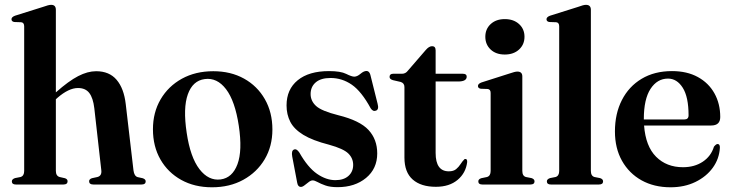

<svg xmlns="http://www.w3.org/2000/svg" viewBox="-20 -763 3026 794"><path d="M211 -722.5V-381Q264 -428 303.2 -448.2Q342.5 -468.5 377.5 -468.5Q432 -468.5 462.2 -433Q492.5 -397.5 500 -332.5L532 -58.5Q535 -34.5 549.5 -30.5L570 -26Q582.5 -22 582.5 -13Q582.5 0 565.5 0H366Q348.5 0 348.5 -13.5Q348.5 -22 360 -26L383 -31Q401.5 -36 399 -58.5L370 -315.5Q365 -358 349.2 -378.5Q333.5 -399 302.5 -399Q264 -399 217 -358L211 -352.5V-56.5Q211 -35.5 226.5 -31L248.5 -26Q259.5 -22.5 259.5 -13.5Q259.5 0 242.5 0H45.5Q29 0 29 -13Q29 -22 42 -26.5L65 -31Q80 -35.5 80 -56V-654Q80 -669.5 68 -671L39 -672Q27.5 -674 27.5 -683.5Q27.5 -692.5 42 -698L158 -734.5Q181 -743 191.5 -743Q211 -743 211 -722.5Z M862 -468.5Q934 -468.5 989 -438Q1044 -407.5 1075.2 -353Q1106.5 -298.5 1106.5 -227.5Q1106.5 -158 1074.5 -104.2Q1042.5 -50.5 986.2 -19.5Q930 11.5 856.5 11.5Q784.5 11.5 729.5 -19Q674.5 -49.5 643.5 -103.5Q612.5 -157.5 612.5 -228.5Q612.5 -298 644.2 -352.2Q676 -406.5 732.2 -437.5Q788.5 -468.5 862 -468.5ZM892.5 -21Q941 -27.5 962 -83.8Q983 -140 967.5 -243Q952 -345.5 914.8 -394.2Q877.5 -443 826.5 -436Q777 -429.5 756.8 -373Q736.5 -316.5 752 -214Q767 -112.5 804.8 -63.5Q842.5 -14.5 892.5 -21Z M1367 -18Q1401.5 -18 1421 -35.5Q1440.5 -53 1440.5 -81Q1440.5 -108.5 1420.5 -128.2Q1400.5 -148 1341 -164.5Q1272.5 -182 1234.2 -205.5Q1196 -229 1180.5 -259.2Q1165 -289.5 1165 -327Q1165 -393.5 1211.2 -431.2Q1257.5 -469 1340.5 -469Q1388.5 -469 1411.5 -457.5Q1434.5 -446 1445 -446Q1457 -446 1470.8 -457.8Q1484.5 -469.5 1495.5 -469.5Q1507 -469.5 1511.5 -454L1541.5 -334Q1548 -310.5 1535 -305.5Q1522.5 -300.5 1513 -315Q1475 -385 1434.8 -412.8Q1394.5 -440.5 1347 -440.5Q1306.5 -440.5 1285.5 -422.2Q1264.5 -404 1264.5 -374Q1264.5 -345.5 1287 -324.8Q1309.5 -304 1379 -286.5Q1468 -264.5 1504 -225.5Q1540 -186.5 1540 -128.5Q1540 -65.5 1493.8 -27.2Q1447.5 11 1376 11Q1345.5 11 1325.8 4Q1306 -3 1293.5 -10Q1281 -17 1273 -17Q1265.5 -17 1256.8 -10.2Q1248 -3.5 1239.5 3.2Q1231 10 1224 10Q1212 10 1209 -7.5L1188.5 -115.5Q1184 -139.5 1195.5 -144.5Q1206.5 -149.5 1218 -132Q1253 -70.5 1291 -44.2Q1329 -18 1367 -18Z M1637.5 -424 1605 -431.5Q1591 -435.5 1591 -445Q1591 -458 1606 -458H1642.5Q1657.5 -458 1667 -471L1740.5 -556Q1754 -572 1767 -572Q1781.5 -572 1781.5 -554.5V-458H1894Q1910 -458 1910 -446Q1910 -426 1874.5 -426H1781.5V-130.5Q1781.5 -54.5 1836 -54.5Q1855.5 -54.5 1866.2 -63.5Q1877 -72.5 1884.5 -84.2Q1892 -96 1901 -105Q1912.5 -108.5 1912 -93Q1906.5 -47.5 1872.2 -19Q1838 9.5 1782.5 9.5Q1721 9.5 1686.8 -20.5Q1652.5 -50.5 1652.5 -111.5V-403Q1652.5 -419 1637.5 -424Z M2067.5 -537.5Q2031 -537.5 2009 -558.2Q1987 -579 1987 -611Q1987 -643 2009.2 -663.5Q2031.5 -684 2067.5 -684Q2104 -684 2126.5 -663.5Q2149 -643 2149 -611Q2149 -579 2126.5 -558.2Q2104 -537.5 2067.5 -537.5ZM2140 -447V-56.5Q2140 -35 2155 -31L2178 -26.5Q2190.5 -22.5 2190.5 -13Q2190.5 0 2173.5 0H1974.5Q1958 0 1958 -13Q1958 -22 1970 -26L1994 -31Q2009 -35.5 2009 -56V-378.5Q2009 -393.5 1997 -395L1968 -396Q1956.5 -398 1956.5 -407.5Q1956.5 -416.5 1971 -422L2087 -459Q2109.5 -467 2119.5 -467Q2140 -467 2140 -447Z M2423.5 -722.5V-56.5Q2423.5 -35 2438.5 -31L2461.5 -26.5Q2474 -22.5 2474 -13Q2474 0 2457 0H2258Q2241.5 0 2241.5 -13Q2241.5 -22 2254.5 -26.5L2277.5 -31Q2292.5 -35.5 2292.5 -56V-654Q2292.5 -669.5 2280.5 -671L2251.5 -672Q2240 -674 2240 -683.5Q2240 -692.5 2254.5 -698L2370.5 -734.5Q2393 -743 2403 -743Q2423.5 -743 2423.5 -722.5Z M2958.5 -279Q2958.5 -244 2921 -244H2643.5Q2650 -158 2693.2 -114.8Q2736.5 -71.5 2804.5 -71.5Q2852 -71.5 2886.2 -94.2Q2920.5 -117 2932.5 -156.5Q2941.5 -167.5 2947.5 -167.5Q2957.5 -167.5 2957 -152Q2954.5 -106.5 2927.8 -69.5Q2901 -32.5 2855.8 -10.5Q2810.5 11.5 2753 11.5Q2685 11.5 2633.2 -17.2Q2581.5 -46 2552.2 -98Q2523 -150 2523 -219.5Q2523 -293 2551.8 -349.2Q2580.5 -405.5 2633.5 -437.2Q2686.5 -469 2759 -469Q2821 -469 2865.8 -444.5Q2910.5 -420 2934.5 -377Q2958.5 -334 2958.5 -279ZM2742.5 -438Q2698 -438 2670.2 -395.5Q2642.5 -353 2642.5 -271V-269H2810Q2827.5 -269 2827.5 -286Q2827.5 -362 2803.5 -400Q2779.5 -438 2742.5 -438Z"/></svg>

Font: Fraunces 72pt S000 SemiBold
Style: Regular
Weight: 600
Version: Version 1.000; ttfautohint (v1.8.3)